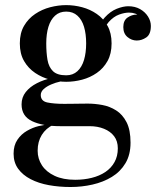

<svg xmlns="http://www.w3.org/2000/svg" viewBox="-20 -490 654 770"><path d="M263 260Q217 260 175.8 252.5Q134.5 245 102.8 228.5Q71 212 52.8 186.8Q34.5 161.5 34.5 126.5Q34.5 93 49.8 70.5Q65 48 88 34.8Q111 21.5 134.5 15.8Q158 10 175 10H194.5Q164 24.5 147.5 51.2Q131 78 131 114.5Q131 146.5 148.2 173Q165.5 199.5 199.2 215.2Q233 231 281.5 231Q317 231 348 223.2Q379 215.5 402.5 199.8Q426 184 439.2 160.2Q452.5 136.5 452.5 105Q452.5 76 437.8 56.5Q423 37 397.2 26.5Q371.5 16 339 16Q328.5 16 304.5 16Q280.5 16 256.2 16Q232 16 221 16Q151 16 108.8 -4Q66.5 -24 66.5 -71.5Q66.5 -99.5 83.2 -120.8Q100 -142 127.8 -156.2Q155.5 -170.5 189.5 -177.5Q223.5 -184.5 259 -184.5L257.5 -167.5Q242 -167.5 222.5 -163.2Q203 -159 185 -151.2Q167 -143.5 155.2 -132.8Q143.5 -122 143.5 -109Q143.5 -84.5 170 -79Q196.5 -73.5 237.5 -73.5Q255 -73.5 271 -73.8Q287 -74 302.5 -74.2Q318 -74.5 332 -74.5Q360 -74.5 390 -69Q420 -63.5 445.8 -47.2Q471.5 -31 487.5 0Q503.5 31 503.5 82Q503.5 130.5 483.2 164.5Q463 198.5 428.5 219.5Q394 240.5 351 250.2Q308 260 263 260ZM245.5 -162Q214 -162 181.2 -170.5Q148.5 -179 121 -197.5Q93.5 -216 76.5 -245.2Q59.5 -274.5 59.5 -316Q59.5 -357.5 76.5 -386.5Q93.5 -415.5 121 -434Q148.5 -452.5 181.2 -461Q214 -469.5 245.5 -469.5Q277.5 -469.5 309.5 -461Q341.5 -452.5 368.2 -434Q395 -415.5 411.2 -386.5Q427.5 -357.5 427.5 -316Q427.5 -274.5 411.2 -245.2Q395 -216 368.2 -197.5Q341.5 -179 309.5 -170.5Q277.5 -162 245.5 -162ZM245.5 -188Q272.5 -188 290.5 -204.5Q308.5 -221 317 -249.8Q325.5 -278.5 325.5 -316Q325.5 -354 317 -382.5Q308.5 -411 290.5 -427.2Q272.5 -443.5 245.5 -443.5Q218.5 -443.5 200.8 -427.2Q183 -411 174.2 -382.5Q165.5 -354 165.5 -316Q165.5 -278.5 170.5 -249.8Q175.5 -221 192.5 -204.5Q209.5 -188 245.5 -188ZM528.5 -327.5Q508 -327.5 491.2 -341.5Q474.5 -355.5 474.5 -381.5Q474.5 -408 491.8 -419.8Q509 -431.5 528.5 -431.5Q548 -431.5 566 -419.8Q584 -408 584 -386H558Q558 -406.5 541.8 -423Q525.5 -439.5 497 -439.5Q479.5 -439.5 457.5 -431.5Q435.5 -423.5 416 -401.8Q396.5 -380 386.5 -339L368 -352.5Q378 -395.5 400.2 -420Q422.5 -444.5 448.2 -454.8Q474 -465 494.5 -465Q521.5 -465 541.8 -453.5Q562 -442 573.5 -423.8Q585 -405.5 585 -386Q585 -352.5 566.8 -340Q548.5 -327.5 528.5 -327.5Z"/></svg>

Font: Bodoni Moda 9pt Medium
Style: Regular
Weight: 500
Designer: Owen Earl
Foundry: indestructible type
Version: Version 2.005